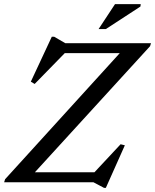

<svg xmlns="http://www.w3.org/2000/svg" viewBox="-33 -878 748 925"><path d="M694.5 -670 690 -655.5 135 -48H422L548 -183L568.5 -178L477 27H468L417 0H-13L-8.5 -14.5L544 -622H279L134 -473.5L115.5 -484.5L216.5 -701H228L281.5 -670ZM442 -738 521 -858H645L643.5 -846.5L477 -738Z"/></svg>

Font: Newsreader Text Medium
Style: Italic
Weight: 500
Italic angle: -17°
Designer: Hugues Gentile
Foundry: Production Type
Version: Version 1.001